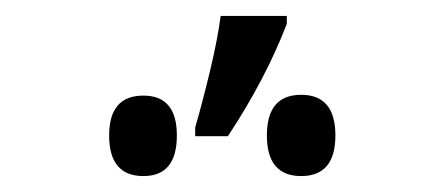

<svg xmlns="http://www.w3.org/2000/svg" viewBox="-20 -834 560 241"><path d="M257 -814Q253 -784 243.5 -744.5Q234 -705 225 -674V-663H266Q313 -734 340 -804V-814ZM315 -664Q315 -613 358 -613Q401 -613 401 -664Q401 -715 358 -715Q315 -715 315 -664ZM117 -664Q117 -613 160 -613Q202 -613 202 -664Q202 -714 160 -714Q117 -714 117 -664Z"/></svg>

Font: Noto Sans Display SemiCondensed
Style: Regular
Weight: 400
Width: 4
Designer: Monotype Design team
Foundry: Monotype Imaging Inc.
Version: 1.000